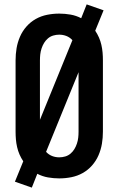

<svg xmlns="http://www.w3.org/2000/svg" viewBox="-20 -805 540 875"><path d="M125 50 48 23 86 -70Q76 -85 69 -101Q62 -117 58 -134.5Q54 -152 52.5 -169.5Q51 -187 51 -205V-530Q51 -558 55.5 -585Q60 -612 71 -637.5Q82 -663 100.5 -684Q119 -705 143 -718.5Q167 -732 194.5 -737.5Q222 -743 250 -743Q276 -743 301.5 -738.5Q327 -734 350 -722L375 -785L452 -758L414 -665Q424 -650 431 -634Q438 -618 442 -600.5Q446 -583 447.5 -565.5Q449 -548 449 -530V-205Q449 -177 444.5 -150Q440 -123 429 -97.5Q418 -72 399.5 -51Q381 -30 357 -16.5Q333 -3 305.5 2.5Q278 8 250 8Q224 8 198.5 3.5Q173 -1 150 -13ZM162 -259 310 -622Q298 -635 282.5 -641Q267 -647 250 -647Q236 -647 222.5 -643Q209 -639 198.5 -630Q188 -621 181 -609.5Q174 -598 169.5 -584.5Q165 -571 163.5 -557.5Q162 -544 162 -530ZM250 -88Q264 -88 277.5 -92Q291 -96 301.5 -105Q312 -114 319 -125.5Q326 -137 330.5 -150.5Q335 -164 336.5 -177.5Q338 -191 338 -205V-476L190 -113Q202 -100 217.5 -94Q233 -88 250 -88Z"/></svg>

Font: Iosevka Term
Style: Bold
Weight: 700
Monospace: yes
Designer: Belleve Invis
Foundry: Belleve Invis
Version: Version 30.0.1